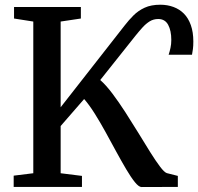

<svg xmlns="http://www.w3.org/2000/svg" viewBox="-20 -772 818 793"><path d="M36.5 0V-46.5L117.5 -56.5V-683L38 -695.5V-743H314V-695.5L230.5 -683V-329L495 -667Q512 -689 531.5 -708.5Q551 -728 577.5 -740.2Q604 -752.5 642.5 -752.5Q671.5 -752.5 696.5 -743.2Q721.5 -734 739.8 -715.5Q758 -697 768.2 -668.2Q778.5 -639.5 778.5 -600.5Q778.5 -582 776.8 -569.5Q775 -557 773 -546H676.5Q681 -559.5 684.2 -574.5Q687.5 -589.5 687.5 -607Q687.5 -645.5 674.5 -669.5Q661.5 -693.5 633.5 -693.5Q614 -693.5 598.2 -683.8Q582.5 -674 568.5 -658.5Q554.5 -643 540 -625L394 -441.5Q418 -420.5 444.5 -385.2Q471 -350 498.2 -307.8Q525.5 -265.5 551.5 -223Q577.5 -180.5 600.2 -144Q623 -107.5 640.8 -84Q658.5 -60.5 669 -57L714.5 -45.5V0L564.5 0.5Q553.5 0.5 537.2 -19.5Q521 -39.5 501.5 -72.5Q482 -105.5 460.2 -145.5Q438.5 -185.5 416 -226.5Q393.5 -267.5 371 -303.2Q348.5 -339 327.5 -363L230.5 -251.5V-56.5L318.5 -45.5V0Z"/></svg>

Font: Merriweather 36pt Medium
Style: Regular
Weight: 500
Version: Version 2.100